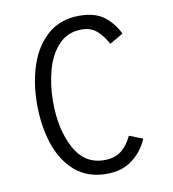

<svg xmlns="http://www.w3.org/2000/svg" viewBox="-81 -783 779 866"><g transform="rotate(-10 308.0 -350.0)"><path d="M83 -350Q83 -450 111 -532Q139 -614 196.5 -663Q254 -712 339 -712Q410 -712 451 -681.5Q492 -651 518 -599L456 -563Q434 -603 407.5 -626Q381 -649 339 -649Q275 -649 234 -605.5Q193 -562 174.5 -493.5Q156 -425 156 -350Q156 -224 202 -137.5Q248 -51 339 -51Q386 -51 416 -74Q446 -97 466 -140L528 -116Q505 -61 457.5 -24.5Q410 12 339 12Q251 12 193.5 -38.5Q136 -89 109.5 -171Q83 -253 83 -350Z"/></g></svg>

Font: Overpass Mono Light
Style: Regular
Weight: 300
Monospace: yes
Designer: Delve Withrington, Dave Bailey
Foundry: Delve Fonts
Version: Version 1.000;DELV;Overpass